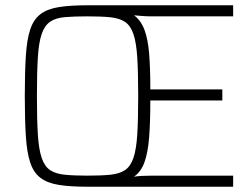

<svg xmlns="http://www.w3.org/2000/svg" viewBox="-20 -708 952 728"><path d="M312 0Q246 0 202.5 -7Q159 -14 133 -34Q107 -54 94.5 -92Q82 -130 78 -191.5Q74 -253 74 -344Q74 -435 78 -496.5Q82 -558 94.5 -596Q107 -634 133 -654Q159 -674 202.5 -681Q246 -688 312 -688H864V-646H554Q535 -646 517.5 -647.5Q500 -649 488 -650Q514 -631 527.5 -595.5Q541 -560 545.5 -504.5Q550 -449 550 -369H823V-327H550Q550 -246 545.5 -188Q541 -130 528 -93.5Q515 -57 488 -38Q500 -40 517 -41Q534 -42 554 -42H864V0ZM312 -42Q364 -42 398.5 -45.5Q433 -49 454 -63Q475 -77 486 -109.5Q497 -142 500.5 -198.5Q504 -255 504 -344Q504 -433 500.5 -489.5Q497 -546 486 -578.5Q475 -611 454 -625Q433 -639 398.5 -642.5Q364 -646 312 -646Q260 -646 225.5 -643Q191 -640 170 -625.5Q149 -611 138 -579Q127 -547 123.5 -490Q120 -433 120 -344Q120 -255 123.5 -198.5Q127 -142 138 -109.5Q149 -77 170 -63Q191 -49 225.5 -45.5Q260 -42 312 -42Z"/></svg>

Font: Saira SemiCondensed ExtraLight
Style: Regular
Weight: 250
Width: 4
Designer: Hector Gatti with collaboration of the Omnibus-Type team
Foundry: Omnibus-Type
Version: Version 1.101